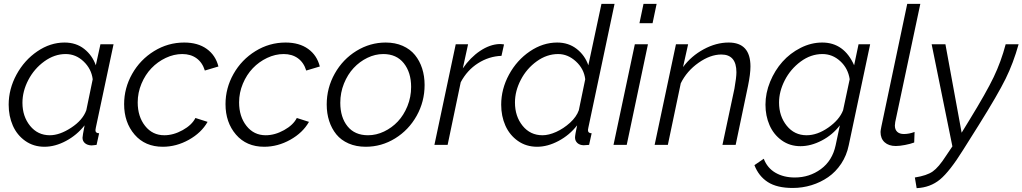

<svg xmlns="http://www.w3.org/2000/svg" viewBox="-20 -750 5293 994"><path d="M24.9 -208Q24.9 -289.1 65.4 -363.8Q106 -438.5 173.1 -484.1Q240.2 -529.8 314 -529.8Q374 -529.8 415.8 -496.8Q457.5 -463.9 476.1 -412.1L500 -521H567.9L476.1 -88.9Q474.1 -81.1 474.1 -76.2Q474.1 -60.1 493.2 -60.1L480 0Q475.1 0.5 466.1 1.7Q457 2.9 453.1 2.9Q431.2 1.5 419.2 -9.3Q407.2 -20 407.2 -37.1Q407.2 -45.9 418 -101.1Q377.9 -50.3 321.5 -20.3Q265.1 9.8 210 9.8Q153.8 9.8 110.8 -20.5Q67.9 -50.8 46.4 -99.9Q24.9 -148.9 24.9 -208ZM426.8 -179.2 460 -339.8Q453.1 -393.6 412.8 -431.9Q372.6 -470.2 319.8 -470.2Q262.2 -470.2 209.7 -432.4Q157.2 -394.5 126.7 -336.2Q96.2 -277.8 96.2 -217.8Q96.2 -147.5 135.7 -98.6Q175.3 -49.8 237.8 -49.8Q289.1 -49.8 348.6 -88.9Q408.2 -127.9 426.8 -179.2Z M622.6 -210.9Q622.6 -293.9 664.1 -367.4Q705.6 -440.9 777.6 -485.4Q849.6 -529.8 933.6 -529.8Q1004.4 -529.8 1050.3 -496.8Q1096.2 -463.9 1110.8 -405.8L1040.5 -384.8Q1027.8 -426.3 997.6 -448.2Q967.3 -470.2 923.8 -470.2Q880.4 -470.2 838.1 -450.2Q795.9 -430.2 763.9 -396.7Q731.9 -363.3 712.4 -316.7Q692.9 -270 692.9 -220.2Q692.9 -146.5 731.2 -98.1Q769.5 -49.8 830.6 -49.8Q877.9 -49.8 925.8 -76.4Q973.6 -103 991.7 -139.2L1054.7 -119.1Q1022.5 -62.5 957.8 -26.4Q893.1 9.8 822.8 9.8Q731 9.8 676.8 -53.2Q622.6 -116.2 622.6 -210.9Z M1147.5 -210.9Q1147.5 -293.9 1189 -367.4Q1230.5 -440.9 1302.5 -485.4Q1374.5 -529.8 1458.5 -529.8Q1529.3 -529.8 1575.2 -496.8Q1621.1 -463.9 1635.7 -405.8L1565.4 -384.8Q1552.7 -426.3 1522.5 -448.2Q1492.2 -470.2 1448.7 -470.2Q1405.3 -470.2 1363 -450.2Q1320.8 -430.2 1288.8 -396.7Q1256.8 -363.3 1237.3 -316.7Q1217.8 -270 1217.8 -220.2Q1217.8 -146.5 1256.1 -98.1Q1294.4 -49.8 1355.5 -49.8Q1402.8 -49.8 1450.7 -76.4Q1498.5 -103 1516.6 -139.2L1579.6 -119.1Q1547.4 -62.5 1482.7 -26.4Q1418 9.8 1347.7 9.8Q1255.9 9.8 1201.7 -53.2Q1147.5 -116.2 1147.5 -210.9Z M1671.4 -209Q1671.4 -294.9 1713.1 -369.1Q1754.9 -443.4 1825.4 -486.6Q1896 -529.8 1976.6 -529.8Q2025.9 -529.8 2064.7 -512.7Q2103.5 -495.6 2128.2 -465.3Q2152.8 -435.1 2165.5 -395.5Q2178.2 -356 2178.2 -310.1Q2178.2 -224.1 2137 -150.4Q2095.7 -76.7 2025.4 -33.4Q1955.1 9.8 1873.5 9.8Q1823.7 9.8 1784.7 -7.3Q1745.6 -24.4 1721.2 -54.4Q1696.8 -84.5 1684.1 -123.8Q1671.4 -163.1 1671.4 -209ZM2108.4 -299.8Q2108.4 -375 2070.6 -422.6Q2032.7 -470.2 1964.4 -470.2Q1922.4 -470.2 1882.1 -450.7Q1841.8 -431.2 1810.8 -397.9Q1779.8 -364.7 1760.7 -317.4Q1741.7 -270 1741.7 -217.8Q1741.7 -142.6 1779.1 -96.2Q1816.4 -49.8 1885.3 -49.8Q1927.7 -49.8 1968.3 -69.1Q2008.8 -88.4 2039.6 -121.1Q2070.3 -153.8 2089.4 -200.7Q2108.4 -247.6 2108.4 -299.8Z M2339.4 -521H2403.3L2376 -396Q2415 -452.6 2465.3 -486.3Q2515.6 -520 2565.4 -522Q2577.6 -522 2589.4 -520L2576.2 -460.9Q2511.2 -458.5 2454.8 -422.6Q2398.4 -386.7 2365.2 -324.2L2297.4 0H2229Z M2574.7 -208Q2574.7 -289.1 2615.2 -363.8Q2655.8 -438.5 2723.1 -484.1Q2790.5 -529.8 2864.7 -529.8Q2923.3 -529.8 2965.6 -496.8Q3007.8 -463.9 3025.9 -412.1L3093.8 -730H3161.6L3025.9 -88.9Q3023.9 -79.1 3023.9 -77.1Q3023.9 -60.1 3043 -60.1L3029.8 0Q3003.4 2 3002 2Q2981 1.5 2969 -9.8Q2957 -21 2957 -38.1Q2957 -50.8 2967.8 -101.1Q2928.2 -50.3 2871.6 -20.3Q2814.9 9.8 2760.7 9.8Q2704.1 9.8 2661.1 -20.5Q2618.2 -50.8 2596.4 -99.9Q2574.7 -148.9 2574.7 -208ZM2976.6 -179.2 3009.8 -339.8Q3003.4 -393.6 2961.7 -431.9Q2919.9 -470.2 2869.6 -470.2Q2811 -470.2 2758.8 -432.6Q2706.5 -395 2676.3 -336.9Q2646 -278.8 2646 -219.2Q2646 -147.9 2685.5 -98.9Q2725.1 -49.8 2788.6 -49.8Q2820.8 -49.8 2859.4 -67.1Q2897.9 -84.5 2931.2 -114.7Q2964.4 -145 2976.6 -179.2Z M3311.5 -730H3379.4L3358.4 -629.9H3290.5ZM3266.6 -521H3334.5L3224.6 0H3156.2Z M3479.5 -521H3542.5L3516.1 -402.8Q3558.6 -460 3623 -494.9Q3687.5 -529.8 3752.4 -529.8Q3865.2 -529.8 3865.2 -405.8Q3865.2 -367.2 3852.5 -305.2L3788.6 0H3720.2L3782.2 -291Q3792.5 -349.1 3792.5 -376Q3792.5 -467.8 3714.4 -467.8Q3657.2 -467.8 3596.4 -425Q3535.6 -382.3 3504.4 -318.8L3437.5 0H3369.1Z M3885.7 105 3934.1 71.8Q3952.1 119.6 3994.6 144.3Q4037.1 168.9 4094.7 168.9Q4170.4 168.9 4229.7 125.5Q4289.1 82 4306.2 2L4328.1 -101.1Q4290.5 -51.8 4234.4 -22.5Q4178.2 6.8 4124 6.8Q4068.8 6.8 4026.9 -23.4Q3984.9 -53.7 3963.9 -102.1Q3942.9 -150.4 3942.9 -208Q3942.9 -268.1 3967 -326.9Q3991.2 -385.7 4030.8 -430.2Q4070.3 -474.6 4124.8 -502.2Q4179.2 -529.8 4236.8 -529.8Q4349.6 -529.8 4401.9 -412.1L4424.8 -521H4484.9L4374 2Q4363.3 54.7 4335 97.4Q4306.6 140.1 4267.3 167.2Q4228 194.3 4181.2 208.7Q4134.3 223.1 4084 223.1Q4002.4 223.1 3955.1 192.6Q3907.7 162.1 3885.7 105ZM4344.7 -179.2 4378.9 -339.8Q4370.6 -396 4330.3 -433.1Q4290 -470.2 4237.8 -470.2Q4177.7 -470.2 4125 -431.2Q4072.3 -392.1 4042.7 -334.2Q4013.2 -276.4 4013.2 -219.2Q4013.2 -148.4 4053 -99.1Q4092.8 -49.8 4155.8 -49.8Q4211.4 -49.8 4268.6 -89.8Q4325.7 -129.9 4344.7 -179.2Z M4538.6 -66.9Q4538.6 -73.2 4543 -95.2L4676.8 -730H4744.6L4614.7 -118.2Q4612.8 -104.5 4612.8 -100.1Q4612.8 -79.1 4625 -67.6Q4637.2 -56.2 4659.7 -56.2Q4686.5 -56.2 4714.8 -66.9L4712.9 -12.2Q4693.4 -4.9 4665.5 0.5Q4637.7 5.9 4617.7 5.9Q4581.1 5.9 4559.8 -13.4Q4538.6 -32.7 4538.6 -66.9Z M4716.3 168.9Q4778.3 159.2 4808.8 137.7Q4839.4 116.2 4877.4 57.1L4910.6 7.8L4803.2 -521H4874.5L4958.5 -63L4999.5 -129.9Q5086.4 -271.5 5124.5 -351.1Q5162.6 -430.7 5186.5 -521H5253.4Q5226.1 -423.3 5186 -342Q5146 -260.7 5047.4 -103L4966.3 25.9Q4897 137.2 4846.7 179Q4796.4 220.7 4725.6 224.1Z"/></svg>

Font: Rawline
Style: Italic
Weight: 400
Italic angle: -12°
Designer: Matt McInerney, Pablo Impallari, Rodrigo Fuenzalida
Foundry: Matt McInerney, Pablo Impallari, Rodrigo Fuenzalida
Version: Version 4.020;PS 004.020;hotconv 1.0.88;makeotf.lib2.5.64775